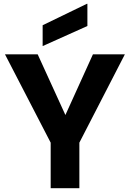

<svg xmlns="http://www.w3.org/2000/svg" viewBox="-20 -984 680 1004"><path d="M245 0V-238L6 -700H177L325 -376H319L466 -700H633L395 -238V0ZM203 -743V-852L434 -964H437V-848Z"/></svg>

Font: DM Sans 9pt 36pt Black
Style: Regular
Weight: 900
Version: Version 4.004;gftools[0.9.30]